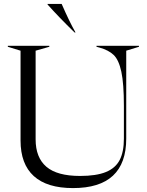

<svg xmlns="http://www.w3.org/2000/svg" viewBox="-20 -946 750 981"><path d="M85 -228V-687L20 -707V-712H232V-707L162 -687V-234Q162 -141 217 -94Q272 -47 389 -47Q472 -47 521 -67Q570 -87 591.5 -128.5Q613 -170 613 -238V-405Q613 -519 600 -579.5Q587 -640 561 -665Q535 -690 488 -703L473 -707V-712H690V-707L625 -687V-238Q625 15 353 15Q220 15 152.5 -46.5Q85 -108 85 -228ZM223 -923V-926H295Q335 -834 366 -780H361Q281 -858 223 -923Z"/></svg>

Font: Nyght Serif Light
Style: Regular
Weight: 300
Designer: Maksym Kobuzan
Version: Version 0.410